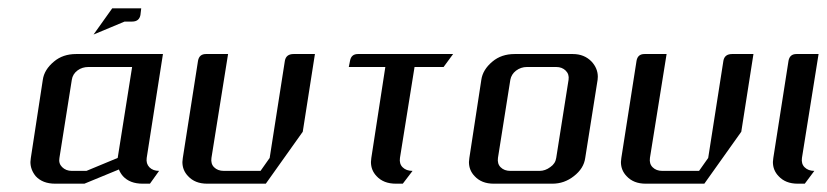

<svg xmlns="http://www.w3.org/2000/svg" viewBox="-20 -442 1990 462"><path d="M53.2 -52.2Q53.2 -55.2 54.2 -62L83 -250Q86.4 -274.4 109.9 -293.9Q131.3 -312 163.1 -312H372.1L333 -62Q331.1 -48.3 339.4 -39.6Q348.1 -30.8 362.8 -30.8L340.8 0H323.2Q292.5 0 275.9 -18.1Q269.5 -25.4 266.1 -34.2L183.1 0H112.8Q82.5 0 65.9 -18.1Q53.2 -33.7 53.2 -52.2ZM123 -62Q120.6 -48.8 129.4 -40Q138.7 -30.8 152.8 -30.8H188L263.2 -62L297.9 -280.8H192.9Q177.7 -280.8 166.5 -272.5Q154.8 -263.7 152.8 -250ZM205.1 -358.9 250 -421.9H319.8L317.9 -405.8Q314.9 -390.1 297.9 -390.1H279.8Z M418.9 -52.2Q418.9 -55.2 419.9 -62L456.5 -295.9Q459.5 -312 475.6 -312H528.8L488.8 -62Q486.8 -47.9 495.1 -39.6Q503.9 -30.8 518.6 -30.8H606.9L628.9 -62L665.5 -295.9Q668.5 -312 686.5 -312H737.8L708.5 -125L619.6 0H478.5Q449.2 0 432.6 -18.1Q418.9 -32.2 418.9 -52.2Z M819.3 -280.8 822.3 -295.9Q825.2 -312 841.3 -312H1070.3L1047.4 -280.8H977.5L942.4 -62Q940.4 -47.9 948.7 -39.6Q957.5 -30.8 972.7 -30.8L949.2 0H932.6Q902.8 0 886.2 -18.1Q872.6 -32.2 872.6 -52.2Q872.6 -55.2 873.5 -62L907.2 -280.8Z M1108.4 -52.2Q1108.4 -55.2 1109.4 -62L1138.2 -250Q1141.6 -274.4 1165 -293.9Q1186.5 -312 1218.3 -312H1358.4Q1386.2 -312 1403.8 -293.5Q1418.5 -277.3 1418.5 -257.3Q1418.5 -252.4 1418 -250L1388.2 -62Q1384.8 -36.6 1360.8 -18.1Q1337.9 0 1309.1 0H1168Q1138.7 0 1122.1 -18.1Q1108.4 -32.2 1108.4 -52.2ZM1178.2 -62Q1176.3 -47.9 1184.6 -39.6Q1193.4 -30.8 1208 -30.8H1278.3Q1292 -30.8 1304.2 -40Q1316.4 -48.3 1318.4 -62L1348.1 -250Q1350.1 -263.2 1341.3 -272Q1332.5 -280.8 1318.4 -280.8H1248Q1233.4 -280.8 1221.7 -272Q1210.4 -263.2 1208 -250Z M1474.1 -52.2Q1474.1 -55.2 1475.1 -62L1511.7 -295.9Q1514.6 -312 1530.8 -312H1584L1543.9 -62Q1542 -47.9 1550.3 -39.6Q1559.1 -30.8 1573.7 -30.8H1662.1L1684.1 -62L1720.7 -295.9Q1723.6 -312 1741.7 -312H1793L1763.7 -125L1674.8 0H1533.7Q1504.4 0 1487.8 -18.1Q1474.1 -32.2 1474.1 -52.2Z M1839.8 -52.2Q1839.8 -55.2 1840.8 -62L1877.4 -295.9Q1880.4 -312 1896.5 -312H1949.7L1909.7 -62Q1907.7 -47.9 1916 -39.6Q1924.8 -30.8 1939.5 -30.8L1916.5 0H1899.4Q1870.1 0 1853.5 -18.1Q1839.8 -32.2 1839.8 -52.2Z"/></svg>

Font: Hhenum
Style: Italic
Weight: 400
Designer: T. Christopher White
Version: Version 1.0